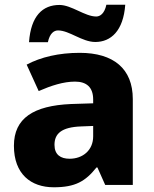

<svg xmlns="http://www.w3.org/2000/svg" viewBox="-20 -784 653 814"><path d="M103 -605H183C191 -643 209 -655 226 -655C274 -655 328 -606 384 -606C450 -606 503 -653 511 -764H431C423 -726 404 -714 388 -714C340 -714 283 -763 232 -763C161 -763 111 -717 103 -605ZM318 -560C230 -560 153 -542 93 -510L144 -398C197 -421 249 -438 298 -438C346 -438 375 -415 375 -362V-346L281 -343C122 -336 39 -283 39 -166C39 -46 111 10 208 10C299 10 342 -15 389 -74H393L426 0H543V-364C543 -493 461 -560 318 -560ZM324 -248 375 -250V-206C375 -147 331 -111 275 -111C237 -111 211 -128 211 -170C211 -217 240 -245 324 -248Z"/></svg>

Font: Noto Sans Arabic UI XBd
Style: Regular
Weight: 800
Designer: Monotype Design Team, Nadine Chahine and Nizar Qandah
Foundry: Monotype Imaging Inc.
Version: Version 2.010